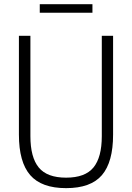

<svg xmlns="http://www.w3.org/2000/svg" viewBox="-20 -916 649 944"><path d="M305 9Q184 9 128.5 -55Q73 -119 73 -254V-740H129.5V-246.5Q129.5 -142.5 170.5 -92.5Q211.5 -42.5 305 -42.5Q398.5 -42.5 439.5 -92.5Q480.5 -142.5 480.5 -246.5V-740H536V-254Q536 -119 481.2 -55Q426.5 9 305 9ZM175.5 -853.5V-895.5H434.5V-853.5Z"/></svg>

Font: Encode Sans Condensed Condensed Light
Style: Regular
Weight: 300
Width: 3
Designer: Multiple Designers
Foundry: Impallari Type
Version: Version 3.000; ttfautohint (v1.8.3) -l 8 -r 50 -G 200 -x 14 